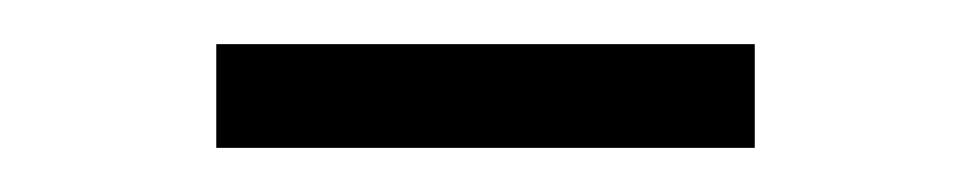

<svg xmlns="http://www.w3.org/2000/svg" viewBox="-20 -712 440 87"><path d="M78 -645V-692H322V-645Z"/></svg>

Font: Mozilla Text ExtraLight
Style: Regular
Weight: 200
Designer: Studio DRAMA
Foundry: Studio DRAMA
Version: Version 1.000